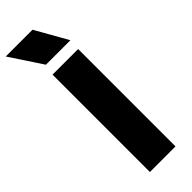

<svg xmlns="http://www.w3.org/2000/svg" viewBox="-329 -955 976 976"><g transform="rotate(-45 159.0 -467.0)"><path d="M79.5 0V-700H263.5V0ZM91.5 -759.5 -23.5 -933.5H169L267.5 -759.5Z"/></g></svg>

Font: Geologica Cursive ExtraBold
Style: Regular
Weight: 800
Designer: Sindre Bremnes, Frode Helland
Foundry: Monokrom Skriftforlag AS
Version: Version 1.010;gftools[0.9.28]